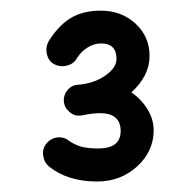

<svg xmlns="http://www.w3.org/2000/svg" viewBox="-20 -764 369 366"><path d="M101.6 -571.3Q101.1 -583.5 109.1 -592.8Q117.2 -602.1 129.4 -602.5Q159.2 -605 180.7 -619.9Q202.1 -634.8 202.1 -651.9Q202.1 -681.2 172.4 -681.2Q159.2 -681.2 146.7 -673.3Q134.3 -665.5 126.5 -652.8Q120.6 -642.1 107.4 -638.9Q94.2 -635.7 82.5 -642.1Q72.3 -647.9 69.3 -660.9Q66.4 -673.8 72.8 -685.5Q91.8 -715.8 115 -729.7Q138.2 -743.7 172.4 -743.7Q211.4 -743.7 238.3 -719Q265.1 -694.3 265.1 -657.2Q265.1 -619.6 230.5 -587.9Q249.5 -574.7 261.2 -555.7Q272.9 -536.6 272.9 -515.6Q272.9 -475.6 241.5 -446.8Q210 -418 165 -418Q109.4 -418 73.7 -446.3Q64 -454.6 62.3 -467.5Q60.5 -480.5 68.4 -490.2Q76.7 -500.5 89.4 -502Q102.1 -503.4 112.3 -495.1Q122.1 -488.3 134.3 -484.6Q146.5 -481 167.5 -481Q210 -481 210 -514.2Q210 -548.3 170.4 -548.3Q164.6 -548.3 156 -547.4Q147.5 -546.4 138.2 -544.4Q136.2 -544.4 134.3 -543.9Q122.6 -542 112.5 -550.5Q102.5 -559.1 101.6 -571.3Z"/></svg>

Font: Mikhak-DS2-FD Bold
Style: Regular
Weight: 700
Designer: Amin Abedi
Version: Version 3.4